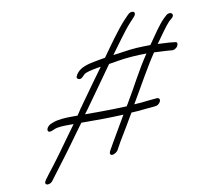

<svg xmlns="http://www.w3.org/2000/svg" viewBox="-81 -748 956 905"><g transform="rotate(-10 397.5 -295.0)"><path d="M138 -207C113 -193 112 -165 138 -174L150 -179C168 -188 200 -188 226 -188H245L213 -144C175 -90 124 -20 88 25L71 48C68 53 65 58 65 62C65 76 90 73 100 58L118 34C152 -11 206 -82 244 -136L282 -188H354C379 -188 404 -188 431 -189L484 -191C461 -151 436 -108 414 -71L393 -34C390 -29 389 -24 390 -20C393 -6 418 -17 427 -30L448 -68C473 -108 498 -152 523 -194C546 -195 571 -197 596 -200L639 -204C644 -205 649 -206 654 -210C670 -223 669 -240 653 -240L610 -236C587 -233 564 -231 543 -230L544 -232C588 -306 630 -385 677 -455C702 -454 721 -453 737 -452L763 -450C771 -448 786 -457 790 -466C795 -476 794 -485 784 -485L758 -488C743 -489 724 -490 701 -491C723 -521 753 -566 773 -587L786 -598C809 -617 783 -636 763 -616L751 -605C726 -581 692 -529 666 -492C644 -492 621 -491 599 -490C557 -487 523 -480 486 -476C520 -521 558 -577 590 -612L613 -637C633 -660 605 -671 587 -651L563 -626C526 -585 482 -522 445 -470H444C424 -467 405 -463 389 -460C361 -455 327 -445 310 -425C299 -412 292 -399 303 -394C321 -384 330 -411 346 -416C365 -423 395 -429 418 -432C401 -408 383 -384 365 -359L288 -251C283 -242 276 -233 270 -224H243C211 -224 175 -222 151 -212ZM306 -224C310 -230 316 -237 321 -244C365 -307 416 -376 459 -438C473 -440 487 -442 502 -445C542 -452 595 -456 641 -456C595 -389 556 -310 511 -235C509 -232 507 -230 506 -227C462 -225 415 -224 371 -224Z"/></g></svg>

Font: Stray Cat
Style: SuObl
Weight: 400
Version: Version 1.0